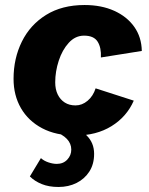

<svg xmlns="http://www.w3.org/2000/svg" viewBox="-20 -530 594 765"><path d="M280 10Q203 10 148 -19Q93 -48 63.5 -99Q34 -150 34 -216Q34 -297 67 -364Q100 -431 163.5 -470.5Q227 -510 317 -510Q384 -510 435 -487Q486 -464 515 -423Q544 -382 545 -327L382 -301Q384 -340 369 -364Q354 -388 315 -388Q280 -388 254 -359.5Q228 -331 214 -288Q200 -245 200 -202Q200 -174 210 -153.5Q220 -133 238 -121.5Q256 -110 281 -110Q307 -110 329 -128.5Q351 -147 361 -178L513 -129Q485 -65 424.5 -27.5Q364 10 280 10ZM193 -8 239 -31Q295 -20 325 9.5Q355 39 355 83Q355 124 336 153.5Q317 183 285 199Q253 215 213 215Q175 215 146.5 203.5Q118 192 99 173L143 100Q155 111 173 117Q191 123 206 123Q232 123 248 106Q264 89 264 66Q264 42 246.5 23.5Q229 5 193 -8Z"/></svg>

Font: Kantumruy Pro
Style: Bold Italic
Weight: 700
Italic angle: -13°
Version: Version 1.002